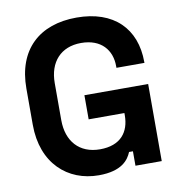

<svg xmlns="http://www.w3.org/2000/svg" viewBox="-81 -789 825 878"><g transform="rotate(-10 331.0 -350.0)"><path d="M308 14C416 14 448 -33 462 -67H480V0H602V-358H306V-246H472V-236C472 -158 430 -102 334 -102C238 -102 182 -166 182 -264V-436C182 -534 238 -596 332 -596C426 -596 472 -538 472 -464V-456H602V-460C602 -616 504 -714 332 -714C158 -714 50 -614 50 -434V-266C50 -86 164 14 308 14Z"/></g></svg>

Font: Meta Space
Style: Bold
Weight: 700
Designer: Meta Pool / Florian Karsten
Foundry: Meta Pool / Florian Karsten
Version: Version 2.000;Glyphs 3.1.1 (3137)